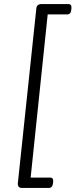

<svg xmlns="http://www.w3.org/2000/svg" viewBox="-20 -788 372 946"><path d="M88 138Q66 138 68 114L159 -746Q161 -768 185 -768H317Q334 -768 332 -747L331 -739Q329 -717 311 -717H215L131 87H227Q244 87 242 108L241 116Q238 138 221 138Z"/></svg>

Font: Asap Semi Expanded Semi Expanded Light
Style: Italic
Weight: 300
Width: 6
Italic angle: -6°
Designer: Pablo Cosgaya
Foundry: Omnibus-Type
Version: Version 3.001; ttfautohint (v1.8.4.7-5d5b)